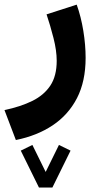

<svg xmlns="http://www.w3.org/2000/svg" viewBox="-46 -346 434 840"><path d="M124.5 474.6 44.9 313 95.7 288.1 153.8 406.2 211.9 288.1 262.7 313 183.1 474.6ZM23.4 266.6 -26.4 135.7Q44.4 120.6 95.5 95.5Q146.5 70.3 174.3 28.3Q202.1 -13.7 202.1 -80.1Q202.1 -124.5 188 -179.9Q173.8 -235.4 157.7 -283.2L289.6 -325.7Q308.6 -272.5 318.6 -210.9Q328.6 -149.4 328.6 -92.8Q328.6 9.8 290.8 83.3Q252.9 156.7 184.3 202.4Q115.7 248 23.4 266.6Z"/></svg>

Font: Vazirmatn RD ExtraBold
Style: Regular
Weight: 800
Designer: Saber Rastikerdar
Foundry: Saber Rastikerdar
Version: Version 32.102